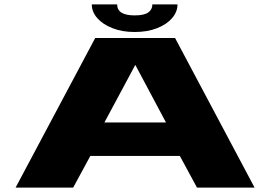

<svg xmlns="http://www.w3.org/2000/svg" viewBox="-20 -847 1218 867"><path d="M50.5 0 410 -675.5H770.5L1129.5 0H869.5L792 -143H388L310.5 0ZM451.5 -294H729.5L591.5 -553H590.5ZM588 -702.5Q531.5 -702.5 487.8 -719.8Q444 -737 419.2 -765.2Q394.5 -793.5 394.5 -827H509Q509 -777.5 588 -777.5Q631.5 -777.5 649.8 -791Q668 -804.5 668 -827H781.5Q781.5 -793.5 757.2 -765.2Q733 -737 689.5 -719.8Q646 -702.5 588 -702.5Z"/></svg>

Font: Anybody UltraExpanded ExtraBold
Style: Regular
Weight: 800
Width: 9
Designer: Tyler Finck
Foundry: Etcetera Type Company
Version: Version 1.010; ttfautohint (v1.8.3) -l 8 -r 50 -G 200 -x 14 